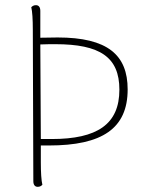

<svg xmlns="http://www.w3.org/2000/svg" viewBox="-20 -715 574 743"><path d="M203 -570 136 -569V-673C136 -687 130 -695 119 -695C110 -695 105 -691 101 -687C105 -671 107 -640 107 -600L109 -14C109 0 115 8 126 8C135 8 140 4 144 0C140 -16 138 -47 138 -87V-152H169C376 -152 474 -218 474 -369C474 -502 397 -570 203 -570ZM180 -177H138L136 -543C155 -544 182 -544 194 -544C367 -544 442 -494 442 -368C442 -234 356 -177 180 -177Z"/></svg>

Font: Arima Koshi Thin
Style: Regular
Weight: 250
Designer: Joana Correia and Natanael Gama
Foundry: NDISCOVER
Version: Version 1.019;PS 001.019;hotconv 1.0.88;makeotf.lib2.5.64775